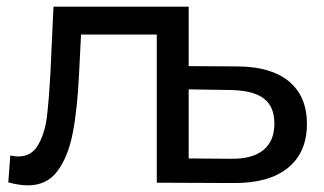

<svg xmlns="http://www.w3.org/2000/svg" viewBox="-20 -550 974 578"><path d="M904 -177Q904 -91 846.5 -44.5Q789 2 682 1L452 0V-446H224L218 -328Q213 -221 199 -149.5Q185 -78 153 -35Q121 8 64 8Q38 8 5 -1L11 -82Q24 -79 35 -79Q75 -79 95 -114Q115 -149 121 -197Q127 -245 132 -334L141 -530H548V-351L697 -350Q798 -349 851 -304Q904 -259 904 -177ZM806 -178Q806 -230 773.5 -254Q741 -278 674 -279L548 -281V-73L674 -72Q739 -71 772.5 -98Q806 -125 806 -178Z"/></svg>

Font: CMG Sans Medium
Style: Regular
Weight: 500
Designer: Julieta Ulanovsky
Foundry: Julieta Ulanovsky
Version: Version 7.200